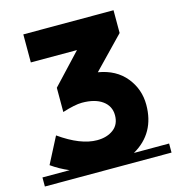

<svg xmlns="http://www.w3.org/2000/svg" viewBox="-115 -789 810 880"><g transform="rotate(-15 290.5 -349.5)"><path d="M591 -43V0H-10V-43H119Q74 -62 36 -89L100 -213Q199 -143 277 -143Q324 -143 354.5 -166Q385 -189 385 -232.5Q385 -276 350 -301.5Q315 -327 253 -327Q220 -327 160 -308V-423L294 -566H75V-699H503V-591L360 -443Q444 -429 490 -372.5Q536 -316 536 -242Q536 -107 424 -43Z"/></g></svg>

Font: Montserrat Subrayada
Style: Bold
Weight: 700
Version: Version 2.001